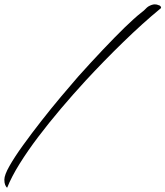

<svg xmlns="http://www.w3.org/2000/svg" viewBox="-29 -746 760 882"><path d="M4 116 2 115Q-2 111 -5.5 102.5Q-9 94 -9 79Q-9 58 14.5 16.5Q38 -25 77 -79Q116 -133 161 -190.5Q206 -248 250.5 -301Q295 -354 329 -393Q388 -459 444 -518Q500 -577 543 -619Q563 -638 583 -656.5Q603 -675 625 -692Q632 -697 639 -704.5Q646 -712 652 -716Q669 -726 682 -726Q692 -726 700 -722Q702 -722 706 -719.5Q710 -717 711 -711Q711 -708 706 -705Q627 -640 537.5 -553Q448 -466 363 -374Q306 -312 250.5 -246.5Q195 -181 146.5 -117Q98 -53 61 6.5Q24 66 4 116Z"/></svg>

Font: Moon Dance
Style: Regular
Weight: 400
Designer: Robert E. Leuschke
Foundry: Robert E. Leuschke
Version: Version 1.010; ttfautohint (v1.8.3)